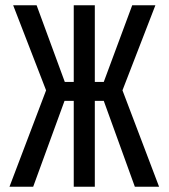

<svg xmlns="http://www.w3.org/2000/svg" viewBox="-20 -709 640 729"><path d="M260 -326H225L106 0H16L155 -366L30 -689H119L226 -398H260V-689H340V-398H374L482 -689H570L445 -366L584 0H492L374 -326H340V0H260Z"/></svg>

Font: Wlorlttqgufhjawjgtejqphaquk
Style: Regular
Weight: 400
Monospace: yes
Designer: Carrois Corporate & Edenspiekermann
Foundry: Carrois Corporate GbR & Edenspiekermann AG
Version: Version 2.001